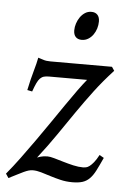

<svg xmlns="http://www.w3.org/2000/svg" viewBox="-52 -688 481 740"><g transform="rotate(5 188.5 -318.0)"><path d="M378.9 -432.1Q338.9 -388.7 306.6 -345.9Q274.4 -303.2 243.9 -259Q213.4 -214.8 181.9 -168.7Q150.4 -122.6 111.8 -73.2Q113.3 -74.2 125 -77.6Q136.7 -81.1 151.9 -81.1Q161.6 -81.1 178 -76.4Q194.3 -71.8 213.9 -65.9Q233.4 -60.1 253.7 -55.4Q273.9 -50.8 292 -50.8Q296.4 -50.8 302.7 -52Q309.1 -53.2 316.4 -58.6Q323.7 -64 332.5 -74.7Q341.3 -85.4 351.1 -104L368.2 -94.2Q354.5 -64 344.2 -43.9Q334 -23.9 322 -12Q310.1 0 294.4 4.9Q278.8 9.8 254.9 9.8Q231 9.8 209.5 4.6Q188 -0.5 168.9 -6.6Q149.9 -12.7 132.6 -17.8Q115.2 -22.9 100.1 -22.9Q92.3 -22.9 84 -20.5Q75.7 -18.1 65.2 -13.2Q54.7 -8.3 41 -1.2Q27.3 5.9 8.8 15.1L-2 -1Q22.5 -30.3 48.6 -65.7Q74.7 -101.1 101.1 -138.4Q127.4 -175.8 153.1 -213.1Q178.7 -250.5 201.7 -283.9Q224.6 -317.4 244.1 -344.2Q263.7 -371.1 277.8 -388.2H130.9Q119.1 -388.2 111.1 -386Q103 -383.8 96.4 -377.2Q89.8 -370.6 84 -358.2Q78.1 -345.7 70.8 -325.2L51.8 -329.1Q61 -373 70.1 -404.5Q79.1 -436 83 -457Q92.3 -454.6 103 -450.7Q113.8 -446.8 130.9 -446.8H369.1L378.9 -432.1ZM303.7 -616.2Q303.7 -602.5 299.6 -589.1Q295.4 -575.7 287.6 -564.7Q279.8 -553.7 268.6 -546.9Q257.3 -540 243.7 -540Q228.5 -540 220.2 -548.8Q211.9 -557.6 211.9 -574.2Q211.9 -587.4 216.3 -600.8Q220.7 -614.3 228.5 -625.5Q236.3 -636.7 247.3 -643.8Q258.3 -650.9 272 -650.9Q287.1 -650.9 295.4 -641.8Q303.7 -632.8 303.7 -616.2Z"/></g></svg>

Font: Gentium
Style: Italic
Weight: 400
Italic angle: -7°
Designer: J. Victor Gaultney
Version: Version 1.02; 2005; OFL release